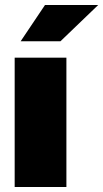

<svg xmlns="http://www.w3.org/2000/svg" viewBox="-20 -752 415 772"><path d="M39 -520H247V0H39ZM161 -732H375L223 -586H63Z"/></svg>

Font: Aspekta 1000
Style: Regular
Weight: 1000
Designer: Ivo Dolenc
Version: Version 2.000